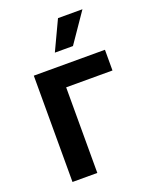

<svg xmlns="http://www.w3.org/2000/svg" viewBox="-142 -836 728 915"><g transform="rotate(-20 222.5 -378.5)"><path d="M425.3 -539.1V-434.1H190.4V0H64.5V-539.1ZM196.3 -607.9 266.6 -757.3H390.6L288.1 -607.9Z"/></g></svg>

Font: Inter 18pt SemiBold
Style: Regular
Weight: 600
Designer: Rasmus Andersson
Foundry: rsms
Version: Version 4.001;git-66647c0bb